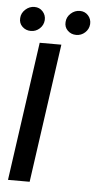

<svg xmlns="http://www.w3.org/2000/svg" viewBox="-66 -657 349 689"><g transform="rotate(5 108.0 -313.0)"><path d="M60 -500H138L67.5 0H-10.5ZM24.5 -539.5Q6 -539.5 -6.5 -551.8Q-19 -564 -17.5 -582.5Q-16.5 -600.5 -2.2 -613.5Q12 -626.5 30.5 -626.5Q48.5 -626.5 60.2 -613.5Q72 -600.5 71 -582.5Q69.5 -564 56 -551.8Q42.5 -539.5 24.5 -539.5ZM188 -539.5Q169.5 -539.5 157 -551.8Q144.5 -564 146 -582.5Q147 -600.5 161.2 -613.5Q175.5 -626.5 194 -626.5Q212 -626.5 223.8 -613.5Q235.5 -600.5 234.5 -582.5Q233 -564 219.5 -551.8Q206 -539.5 188 -539.5Z"/></g></svg>

Font: Urbanist
Style: Italic
Weight: 400
Italic angle: -8°
Designer: Corey Hu
Foundry: Corey Hu
Version: Version 1.330; ttfautohint (v1.8.4.7-5d5b)